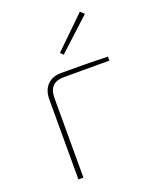

<svg xmlns="http://www.w3.org/2000/svg" viewBox="-134 -791 706 870"><g transform="rotate(-20 219.0 -356.0)"><path d="M184 -480Q241 -480 295.5 -479.5Q350 -479 408 -477V-458H189Q152 -458 134 -439.5Q116 -421 116 -383V0H92V-386Q92 -430 116.5 -455Q141 -480 184 -480ZM358 -712 376 -695 223 -554 209 -567Z"/></g></svg>

Font: Exo 2 Thin
Style: Regular
Weight: 250
Designer: Natanael Gama
Foundry: Natanael Gama
Version: Version 2.010